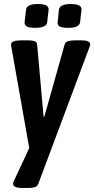

<svg xmlns="http://www.w3.org/2000/svg" viewBox="-20 -725 467 952"><path d="M90 207Q45 207 45 186Q45 182 47 177.5Q49 173 50 170L125 9L37 -488Q36 -493 35.5 -497Q35 -501 35 -505Q35 -525 87 -525H120Q138 -525 150.5 -521Q163 -517 164 -506L196 -147H200L301 -506Q304 -517 318.5 -521Q333 -525 351 -525H382Q406 -525 416.5 -520Q427 -515 427 -505Q427 -499 422 -487L170 186Q166 199 152.5 203Q139 207 121 207ZM319 -587Q289 -587 276.5 -593.5Q264 -600 266 -615L272 -676Q275 -705 331 -705Q360 -705 372.5 -698Q385 -691 384 -676L377 -615Q374 -587 319 -587ZM155 -587Q126 -587 113.5 -593.5Q101 -600 102 -615L109 -676Q111 -691 124.5 -698Q138 -705 167 -705Q199 -705 210.5 -697.5Q222 -690 221 -676L214 -615Q211 -587 155 -587Z"/></svg>

Font: Asap Condensed Condensed SemiBold
Style: Italic
Weight: 600
Width: 3
Italic angle: -6°
Designer: Pablo Cosgaya
Foundry: Omnibus-Type
Version: Version 3.001; ttfautohint (v1.8.4.7-5d5b)